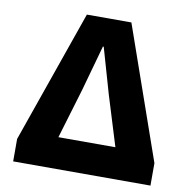

<svg xmlns="http://www.w3.org/2000/svg" viewBox="-82 -827 904 909"><g transform="rotate(10 370.0 -372.5)"><path d="M40 0H700V-108L477 -745H263L40 -108ZM231 -150 303 -390 364 -609H368L431 -390L505 -150Z"/></g></svg>

Font: ChiuKong Gothic MN Heavy
Style: Regular
Weight: 900
Designer: Ryoko NISHIZUKA 西塚涼子 (kana, bopomofo & ideographs); Paul D. Hunt (Latin, Greek & Cyrillic); Sandoll Communications 산돌커뮤니
Foundry: Adobe
Version: Version 1.300